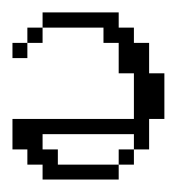

<svg xmlns="http://www.w3.org/2000/svg" viewBox="-20 -288 308 308"><path d="M170.4 -23.9V-48.3H194.8V-23.9ZM0 -194.8V-219.2H23.9V-194.8ZM23.9 -219.2V-243.7H48.3V-219.2ZM48.3 0V-23.9H23.9V-48.3H0V-97.2H194.8V-170.4H170.4V-219.2H146V-243.7H48.3V-268.1H170.4V-243.7H194.8V-219.2H219.2V-170.4H243.7V-97.2H219.2V-48.3H194.8V-72.8H48.3V-48.3H72.8V-23.9H170.4V0Z"/></svg>

Font: FS Mondwest Regular
Style: Regular
Weight: 400
Designer: NZWStudios2024
Foundry: https://fontstruct.com
Version: Version 1.0